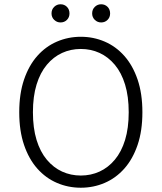

<svg xmlns="http://www.w3.org/2000/svg" viewBox="-20 -870 756 898"><path d="M70 -345Q70 -432 92.5 -498Q115 -564 154.5 -608.5Q194 -653 246.5 -675.5Q299 -698 358 -698Q417 -698 469.5 -675.5Q522 -653 561.5 -608.5Q601 -564 623.5 -498Q646 -432 646 -345Q646 -258 623.5 -192Q601 -126 561.5 -81.5Q522 -37 469.5 -14.5Q417 8 358 8Q299 8 246.5 -14.5Q194 -37 154.5 -81.5Q115 -126 92.5 -192Q70 -258 70 -345ZM134 -345Q134 -271 151 -215.5Q168 -160 199 -123Q230 -86 270.5 -67.5Q311 -49 358 -49Q405 -49 445.5 -67.5Q486 -86 517 -123Q548 -160 565 -215.5Q582 -271 582 -345Q582 -419 565 -474.5Q548 -530 517 -567Q486 -604 445.5 -622.5Q405 -641 358 -641Q311 -641 270.5 -622.5Q230 -604 199 -567Q168 -530 151 -474.5Q134 -419 134 -345ZM221 -807Q221 -826 233.5 -838Q246 -850 263 -850Q281 -850 293 -838Q305 -826 305 -807Q305 -789 293 -777Q281 -765 263 -765Q246 -765 233.5 -777Q221 -789 221 -807ZM411 -807Q411 -826 423.5 -838Q436 -850 453 -850Q471 -850 483 -838Q495 -826 495 -807Q495 -789 483 -777Q471 -765 453 -765Q436 -765 423.5 -777Q411 -789 411 -807Z"/></svg>

Font: Radio Canada Light
Style: Regular
Weight: 300
Designer: Charles Daoud, Etienne Aubert Bonn, Alexandre Saumier Demers, Jacques Le Bailly
Foundry: Radio-Canada
Version: Version 2.104;gftools[0.9.28.dev5+ged2979d]